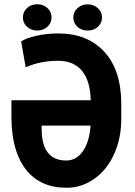

<svg xmlns="http://www.w3.org/2000/svg" viewBox="-20 -879 641 909"><path d="M293.5 -119.1Q341.8 -119.1 372.6 -163.3Q403.3 -207.5 408.7 -284.2H177.2V-269Q177.2 -119.1 293.5 -119.1ZM255.4 -720.7Q395 -720.7 474.6 -633.1Q554.2 -545.4 554.2 -386.2V-317.4Q554.2 -223.1 519.5 -147.9Q485.4 -73.2 424.8 -31.2Q365.2 9.8 296.9 9.8Q295.4 9.8 293.5 9.8Q169.9 9.8 102.5 -76.7Q35.2 -163.1 34.2 -320.8V-404.3H409.7Q407.2 -496.6 367.9 -543.9Q328.6 -591.3 255.4 -591.3Q172.4 -591.3 101.6 -560.5L80.1 -682.6Q101.6 -698.2 151.4 -709.5Q201.2 -720.7 255.4 -720.7ZM327.1 -796.4Q327.1 -822.8 346.9 -840.6Q366.7 -858.4 395 -858.4Q423.3 -858.4 443.1 -840.6Q462.9 -822.8 462.9 -796.4Q462.9 -771 444.1 -752.7Q425.3 -734.4 395 -734.4Q364.7 -734.4 345.9 -752.7Q327.1 -771 327.1 -796.4ZM88.4 -796.4Q88.4 -823.2 108.2 -841.1Q127.9 -858.9 156.2 -858.9Q184.6 -858.9 204.3 -841.1Q224.1 -823.2 224.1 -796.4Q224.1 -770 204.3 -752.2Q184.6 -734.4 156.2 -734.4Q127.9 -734.4 108.2 -752.2Q88.4 -770 88.4 -796.4Z"/></svg>

Font: MAUL Condensed Bold
Style: Condensed Bold
Weight: 700
Designer: MAUL
Version: Version 1.0; 2020; ttfautohint (v1.8.3)